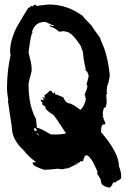

<svg xmlns="http://www.w3.org/2000/svg" viewBox="-20 -728 559 854"><path d="M138.2 -708 142.1 -701.2Q152.3 -703.6 196.8 -708Q279.8 -708 349.1 -656.2Q349.1 -652.3 388.2 -613.3Q388.2 -609.4 425.3 -559.6Q425.3 -555.2 442.9 -514.6Q460.4 -467.3 468.3 -394Q465.8 -368.2 462.4 -368.2L464.4 -364.3Q454.6 -351.1 454.6 -316.9Q456.5 -312.5 456.5 -310.5Q452.6 -310.5 452.6 -303.7L454.6 -273.9Q454.6 -265.1 448.7 -248L444.8 -250H442.9L437 -228.5V-224.6Q437 -219.7 439 -215.8Q437 -211.9 437 -207Q440.9 -206.5 440.9 -203.1V-196.3Q443.4 -196.3 448.7 -179.2Q448.7 -176.3 442.9 -172.9Q440.9 -172.9 440.9 -174.8Q429.2 -174.8 429.2 -140.6Q509.3 -47.9 509.3 11.7Q519 37.1 519 54.7V63.5Q517.1 70.3 497.6 78.6Q497.6 83 493.7 83H483.9Q474.1 106.4 466.3 106.4Q429.2 99.6 429.2 78.6Q429.2 68.8 411.6 43.9Q413.6 36.6 413.6 35.6Q383.3 -37.6 362.8 -37.6Q356.4 -37.6 349.1 -11.7L345.2 -9.8Q341.3 -11.7 339.4 -11.7Q339.4 -9.8 325.7 -1V-5.4H323.7V-1Q325.7 -1 325.7 1Q321.8 1 282.7 20.5Q272.9 20.5 257.3 24.9Q240.2 22.5 235.8 22.5Q202.1 26.9 181.2 26.9H175.3Q126.5 10.3 126.5 1Q126.5 -1 124.5 -5.4Q132.8 -5.4 140.1 -7.3Q106.4 -31.7 85.4 -59.1Q32.7 -107.9 32.7 -162.1L15.1 -280.3H17.1Q11.2 -313 11.2 -340.3Q11.7 -413.6 26.9 -482.4Q24.9 -494.1 24.9 -499.5Q24.9 -547.9 54.2 -606.9Q83.5 -658.2 106.9 -694.8L110.8 -692.9Q110.8 -696.3 118.7 -701.2H120.6L124.5 -699.2Q124.5 -702.6 138.2 -708ZM122.6 -587.4Q124.5 -583.5 124.5 -581.1Q117.7 -581.1 106.9 -495.1Q120.6 -442.9 120.6 -426.3V-411.1Q106.9 -361.3 106.9 -353.5Q106.9 -258.8 140.1 -198.7L144 -162.1Q142.1 -162.1 142.1 -160.2Q155.8 -160.2 206.5 -129.9H233.9Q272.9 -131.3 272.9 -136.2Q219.7 -217.8 216.3 -217.8Q181.2 -237.8 181.2 -254.4Q167.5 -261.7 167.5 -265.1V-267.6L169.4 -271.5Q166.5 -271.5 159.7 -284.7H161.6L173.3 -282.2H175.3Q169.4 -290 169.4 -297.4Q173.8 -297.4 175.3 -286.6H177.2Q177.2 -298.8 179.2 -301.8Q177.2 -301.8 177.2 -303.7Q185.5 -308.6 202.6 -325.2Q214.4 -321.8 214.4 -312.5H220.2V-316.9H224.1Q224.1 -311.5 228 -306.2Q230 -306.2 230 -308.1Q231 -308.1 261.2 -295.4Q272.5 -267.6 292.5 -267.6Q315.9 -256.8 337.4 -239.3Q356 -254.4 362.8 -291Q358.9 -291 358.9 -295.4V-297.4L360.8 -301.8Q356.9 -301.8 356.9 -306.2V-308.1Q368.7 -335.9 368.7 -344.7V-346.7Q364.7 -352.1 364.7 -353.5Q370.1 -368.2 374.5 -389.6Q368.7 -413.6 360.8 -413.6V-421.9Q349.1 -473.6 349.1 -499.5Q346.2 -499.5 339.4 -522.9Q298.8 -587.4 271 -587.4Q269 -587.4 265.1 -589.8Q254.4 -587.4 247.6 -587.4H241.7Q229 -601.6 200.7 -611.3V-615.2Q215.3 -611.3 218.3 -611.3V-615.2Q213.4 -615.2 183.1 -630.4H179.2Q136.2 -630.4 122.6 -587.4ZM134.3 -160.2 130.4 -151.4Q134.3 -151.4 134.3 -145L144 -147Q141.6 -155.8 134.3 -160.2ZM142.1 -136.2Q142.1 -133.3 151.9 -125.5H153.8Q153.8 -127.9 144 -136.2ZM315.9 -2.9V-1H319.8V-2.9Z"/></svg>

Font: Mister Brush
Style: Regular
Weight: 400
Designer: GGBotNet
Foundry: GGBotNet
Version: 1.00